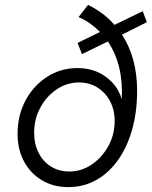

<svg xmlns="http://www.w3.org/2000/svg" viewBox="-20 -757 622 787"><path d="M260 10Q199 10 152 -18Q105 -46 78.5 -95Q52 -144 52 -208Q52 -284 84.5 -345Q117 -406 173 -442Q229 -478 297 -478Q365 -478 414 -442Q463 -406 479 -350Q483 -420 468.5 -480Q454 -540 422 -587L316 -535L298 -581L390 -626Q371 -645 349.5 -660.5Q328 -676 302 -687L341 -737Q373 -721 400 -701Q427 -681 449 -655L565 -711L582 -666L480 -615Q542 -520 542 -385Q542 -298 521.5 -225.5Q501 -153 463 -100Q425 -47 373.5 -18.5Q322 10 260 10ZM264 -54Q314 -54 356.5 -83Q399 -112 424.5 -159Q450 -206 450 -261Q450 -307 431 -342.5Q412 -378 379 -398.5Q346 -419 304 -419Q254 -419 212 -390.5Q170 -362 145 -315.5Q120 -269 120 -213Q120 -166 138.5 -130Q157 -94 189.5 -74Q222 -54 264 -54Z"/></svg>

Font: Red Hat Text
Style: Italic
Weight: 300
Italic angle: -12°
Designer: Pentagram, MCKL
Foundry: Pentagram, MCKL
Version: Version 1.023